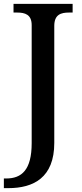

<svg xmlns="http://www.w3.org/2000/svg" viewBox="-34 -734 422 994"><path d="M-14 240H9C139 240 247 186 247 6V-600C247 -659 282 -669 323 -669H342V-714H36V-669H55C95 -669 130 -659 130 -604V7C130 146 78 190 -2 190H-14Z"/></svg>

Font: Noto Serif Georgian Medium
Style: Regular
Weight: 500
Designer: Monotype Design Team, Akaki Razmadze
Foundry: Google LLC
Version: Version 2.003